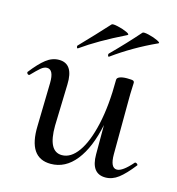

<svg xmlns="http://www.w3.org/2000/svg" viewBox="-101 -668 705 763"><g transform="rotate(15 251.0 -287.0)"><path d="M500 -79Q504 -79 507.5 -75.5Q511 -72 509 -70Q477 -29 452 -10Q427 9 399 9Q340 9 340 -70V-191Q320 -94 277.5 -40.5Q235 13 175 13Q82 13 86 -119L90 -297Q91 -352 63 -352Q51 -352 38 -341Q25 -330 4 -308Q2 -306 0 -306Q-4 -306 -6.5 -309.5Q-9 -313 -8 -316Q23 -356 48 -375.5Q73 -395 101 -395Q161 -395 158 -309L153 -138Q152 -32 209 -32Q246 -32 275.5 -73.5Q305 -115 322.5 -193Q340 -271 340 -377Q340 -385 351 -389.5Q362 -394 381 -394Q402 -394 406.5 -391.5Q411 -389 411 -383Q411 -376 410 -358Q409 -340 409 -312L408 -89Q408 -33 435 -33Q458 -33 497 -78Q498 -79 500 -79ZM160 -458Q157 -458 156 -463Q155 -468 158 -470Q216 -530 266 -585Q270 -589 292 -584Q314 -579 330 -571.5Q346 -564 337 -560Q229 -507 162 -459ZM288 -458Q285 -458 284 -463Q283 -468 285 -470Q344 -529 393 -585Q397 -589 418.5 -584Q440 -579 456.5 -571Q473 -563 464 -560Q370 -517 290 -459Z"/></g></svg>

Font: Cormorant Upright Medium
Style: Regular
Weight: 500
Designer: Christian Thalmann (Catharsis Fonts)
Foundry: Catharsis Fonts
Version: Version 3.302